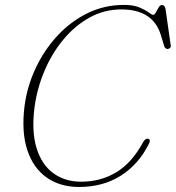

<svg xmlns="http://www.w3.org/2000/svg" viewBox="-20 -732 700 764"><path d="M572 -179Q577 -176.5 576 -170Q575 -163.5 570.5 -156Q530.5 -77 460 -32.5Q389.5 12 294.5 12Q219 12 165.5 -25.8Q112 -63.5 88.5 -135.2Q65 -207 77.5 -309Q87.5 -386.5 121 -458.8Q154.5 -531 207 -588.2Q259.5 -645.5 327.2 -679Q395 -712.5 473.5 -712.5Q510.5 -712.5 534 -702.8Q557.5 -693 570.8 -683Q584 -673 589 -673Q595 -673 600.2 -682.8Q605.5 -692.5 611.2 -702.2Q617 -712 624.5 -712Q635.5 -712 638.5 -697L659.5 -550.5Q660.5 -545 656.5 -541.2Q652.5 -537.5 647 -537Q639 -537 634 -546.5L619.5 -594.5Q587.5 -694.5 463 -694.5Q394.5 -694.5 336 -662Q277.5 -629.5 231.8 -574.2Q186 -519 156.8 -449.5Q127.5 -380 117.5 -306Q105 -209 125.5 -142.8Q146 -76.5 192.2 -42.8Q238.5 -9 302.5 -9Q381 -9 443.2 -46.8Q505.5 -84.5 550.5 -168Q560.5 -184 572 -179Z"/></svg>

Font: Fraunces 9pt Thin
Style: Italic
Weight: 100
Italic angle: -16°
Version: Version 1.000;[b76b70a41]